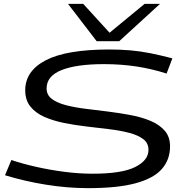

<svg xmlns="http://www.w3.org/2000/svg" viewBox="-20 -967 965 997"><path d="M875 -664 845 -585Q771 -609 690.5 -621.5Q610 -634 520 -634Q377 -634 299.5 -603Q222 -572 222 -508Q222 -474 249 -453.5Q276 -433 322 -421Q368 -409 425 -402Q482 -395 542.5 -387.5Q603 -380 660.5 -369Q718 -358 763.5 -338.5Q809 -319 836 -287.5Q863 -256 863 -207Q863 -138 820.5 -89.5Q778 -41 684.5 -15.5Q591 10 437 10Q330 10 218.5 -8Q107 -26 6 -57L39 -136Q99 -116 170.5 -100Q242 -84 316.5 -74.5Q391 -65 461 -65Q612 -65 681.5 -99.5Q751 -134 751 -189Q751 -224 724 -244.5Q697 -265 651.5 -277Q606 -289 549 -296Q492 -303 431 -310Q370 -317 313 -328.5Q256 -340 210.5 -360Q165 -380 138 -413.5Q111 -447 111 -498Q111 -599 218.5 -654.5Q326 -710 548 -710Q606 -710 657.5 -705.5Q709 -701 761.5 -690.5Q814 -680 875 -664ZM811 -947 599 -753H482L333 -947H412L549 -797L731 -947Z"/></svg>

Font: Georama ExtraExtended
Style: Italic
Weight: 400
Width: 8
Italic angle: -9°
Designer: Jean-Baptiste Levee
Foundry: Production Type
Version: Version 1.000